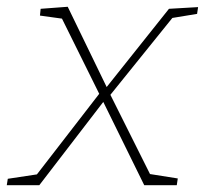

<svg xmlns="http://www.w3.org/2000/svg" viewBox="-51 -547 605 567"><path d="M-31 0 -28 -19 58 -32 242 -270 132 -492 67 -501 69 -521 149 -527 264 -290 448 -521 534 -526 531 -506 458 -494 275 -267 392 -33 474 -20 471 0H375L254 -246L65 0Z"/></svg>

Font: Bitter ExtraLight
Style: Italic
Weight: 200
Italic angle: -9°
Designer: Sol Matas, and Bitter project Authors
Foundry: Sol Matas
Version: Version 2.001